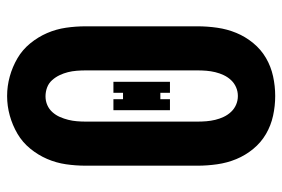

<svg xmlns="http://www.w3.org/2000/svg" viewBox="-147 -639 794 540"><g transform="rotate(-90 250.0 -369.0)"><path d="M250 8Q222 8 194.5 2Q167 -4 143 -18Q119 -32 101 -54Q83 -76 72.5 -101.5Q62 -127 58 -155Q54 -183 54 -210V-525Q54 -553 58 -580.5Q62 -608 73 -633.5Q84 -659 102 -681Q120 -703 144 -717Q168 -731 195 -738.5Q222 -746 250 -746Q278 -746 305 -738.5Q332 -731 356 -717Q380 -703 398 -681Q416 -659 427 -633.5Q438 -608 442 -580.5Q446 -553 446 -525V-210Q446 -183 442 -155Q438 -127 427.5 -101.5Q417 -76 399 -54Q381 -32 357 -18Q333 -4 305.5 2Q278 8 250 8ZM250 -97Q263 -97 274.5 -102Q286 -107 294.5 -116Q303 -125 308.5 -136.5Q314 -148 317 -160.5Q320 -173 321 -185.5Q322 -198 322 -210V-525Q322 -537 321 -550Q320 -563 317 -575Q314 -587 308.5 -598.5Q303 -610 294.5 -619.5Q286 -629 274 -633.5Q262 -638 249 -638Q236 -638 224.5 -633Q213 -628 204.5 -618.5Q196 -609 191 -597.5Q186 -586 183 -574Q180 -562 179 -549.5Q178 -537 178 -525V-210Q178 -198 179 -185.5Q180 -173 183 -160.5Q186 -148 191.5 -136.5Q197 -125 205.5 -116Q214 -107 225.5 -102Q237 -97 250 -97ZM210 -288V-447H241V-420H259V-447H290V-288H259V-315H241V-288Z"/></g></svg>

Font: Iosevka Slab Extrabold
Style: Regular
Weight: 800
Monospace: yes
Designer: Belleve Invis
Foundry: Belleve Invis
Version: Version 11.1.1; ttfautohint (v1.8.3)